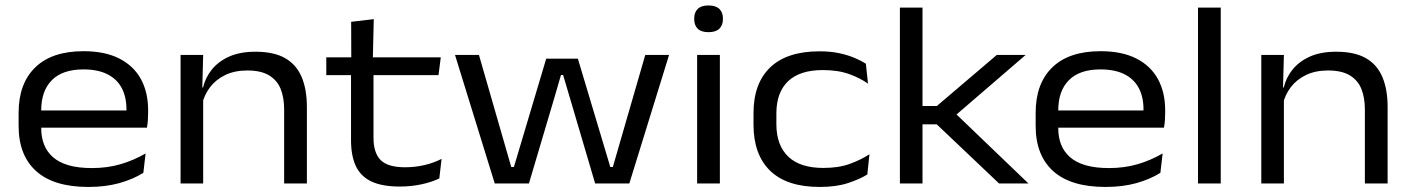

<svg xmlns="http://www.w3.org/2000/svg" viewBox="-20 -690 5306 722"><path d="M312.5 13Q182 13 116 -46.5Q50 -106 50 -216.5V-266Q50 -376 112.8 -436.8Q175.5 -497.5 294 -497.5Q374.5 -497.5 428.5 -470Q482.5 -442.5 509.8 -392.8Q537 -343 537 -275.5V-265Q537 -251.5 536 -237.2Q535 -223 532.5 -210H453.5Q454.5 -228 455 -245.8Q455.5 -263.5 455.5 -279Q455.5 -326 437.5 -359.5Q419.5 -393 383.5 -411Q347.5 -429 294 -429Q215 -429 175 -388.5Q135 -348 135 -275.5V-248.5V-238.5V-207.5Q135 -174 145.8 -146.5Q156.5 -119 179.2 -99Q202 -79 238.2 -68.5Q274.5 -58 326 -58Q383.5 -58 433.2 -72.5Q483 -87 527.5 -113L519 -40Q479.5 -15.5 428 -1.2Q376.5 13 312.5 13ZM92 -210V-274.5H515.5V-210Z M1048.5 0V-278.5Q1048.5 -322.5 1035.5 -355.2Q1022.5 -388 992 -406.5Q961.5 -425 910 -425Q862.5 -425 827.2 -408Q792 -391 770.2 -362.5Q748.5 -334 740 -298.5L726 -361H743.5Q752 -397.5 776.2 -428Q800.5 -458.5 841.2 -477Q882 -495.5 940.5 -495.5Q1010.5 -495.5 1052.8 -471Q1095 -446.5 1114.5 -400Q1134 -353.5 1134 -288V0ZM659 0V-483.5H744L740.5 -353L744 -345V0Z M1483.5 11.5Q1416.5 11.5 1376.2 -7.8Q1336 -27 1318 -65.8Q1300 -104.5 1300 -163V-439H1384.5V-172Q1384.5 -115.5 1411.2 -88.2Q1438 -61 1503.5 -61Q1540.5 -61 1575.2 -69Q1610 -77 1640.5 -92.5L1632 -19Q1603 -5 1564.5 3.2Q1526 11.5 1483.5 11.5ZM1207 -407.5V-474.5H1637.5L1629 -407.5ZM1301 -466.5 1300.5 -608 1385.5 -618 1382 -466.5Z M1840.5 0 1691 -483.5H1781L1902.5 -62H1912.5L2034 -469.5H2153L2275 -62H2284.5L2406.5 -483.5H2496L2346.5 0H2218L2123 -322L2097.5 -408H2089.5L2064.5 -322L1969 0Z M2601.5 0V-483.5H2687V0ZM2644 -569Q2617 -569 2603.8 -582Q2590.5 -595 2590.5 -618.5V-620.5Q2590.5 -643.5 2603.8 -656.5Q2617 -669.5 2644 -669.5Q2671.5 -669.5 2685 -656.5Q2698.5 -643.5 2698.5 -620.5V-618.5Q2698.5 -595 2685 -582Q2671.5 -569 2644 -569Z M3062.5 13Q2939 13 2876.2 -47.8Q2813.5 -108.5 2813.5 -221.5V-264.5Q2813.5 -376.5 2876.5 -436.8Q2939.5 -497 3062 -497Q3103 -497 3135.8 -490Q3168.5 -483 3193.8 -472.2Q3219 -461.5 3236 -450.5L3244 -375.5Q3214.5 -396.5 3173 -411.5Q3131.5 -426.5 3074 -426.5Q2987.5 -426.5 2943.5 -384.5Q2899.5 -342.5 2899.5 -263.5V-223Q2899.5 -144 2944 -101.2Q2988.5 -58.5 3076 -58.5Q3134 -58.5 3175.8 -73.8Q3217.5 -89 3249.5 -110L3241.5 -34Q3214 -16.5 3169.5 -1.8Q3125 13 3062.5 13Z M3737 0 3502.5 -222.5H3436V-291.5H3503L3728.5 -483.5H3837L3566 -250V-270L3847.5 0ZM3364 0V-661.5H3449V0Z M4137 13Q4006.5 13 3940.5 -46.5Q3874.5 -106 3874.5 -216.5V-266Q3874.5 -376 3937.2 -436.8Q4000 -497.5 4118.5 -497.5Q4199 -497.5 4253 -470Q4307 -442.5 4334.2 -392.8Q4361.5 -343 4361.5 -275.5V-265Q4361.5 -251.5 4360.5 -237.2Q4359.5 -223 4357 -210H4278Q4279 -228 4279.5 -245.8Q4280 -263.5 4280 -279Q4280 -326 4262 -359.5Q4244 -393 4208 -411Q4172 -429 4118.5 -429Q4039.5 -429 3999.5 -388.5Q3959.5 -348 3959.5 -275.5V-248.5V-238.5V-207.5Q3959.5 -174 3970.2 -146.5Q3981 -119 4003.8 -99Q4026.5 -79 4062.8 -68.5Q4099 -58 4150.5 -58Q4208 -58 4257.8 -72.5Q4307.5 -87 4352 -113L4343.5 -40Q4304 -15.5 4252.5 -1.2Q4201 13 4137 13ZM3916.5 -210V-274.5H4340V-210Z M4485 0V-661.5H4570.5V0Z M5112.5 0V-278.5Q5112.5 -322.5 5099.5 -355.2Q5086.5 -388 5056 -406.5Q5025.5 -425 4974 -425Q4926.5 -425 4891.2 -408Q4856 -391 4834.2 -362.5Q4812.5 -334 4804 -298.5L4790 -361H4807.5Q4816 -397.5 4840.2 -428Q4864.5 -458.5 4905.2 -477Q4946 -495.5 5004.5 -495.5Q5074.5 -495.5 5116.8 -471Q5159 -446.5 5178.5 -400Q5198 -353.5 5198 -288V0ZM4723 0V-483.5H4808L4804.5 -353L4808 -345V0Z"/></svg>

Font: Anek Gujarati SemiExpanded
Style: Regular
Weight: 400
Width: 6
Designer: Mrunmayee Ghaisas (Gujarati), Yesha Goshar (Latin)
Foundry: Ek Type
Version: Version 1.003